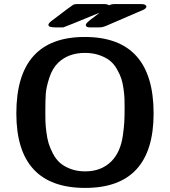

<svg xmlns="http://www.w3.org/2000/svg" viewBox="-20 -898 834 940"><path d="M60 -343Q60 -717 395 -717Q732 -717 732 -343Q732 22 397 22Q60 22 60 -343ZM202 -345Q202 -320 202.5 -302Q203 -284 207 -252Q211 -220 218 -196.5Q225 -173 239.5 -145.5Q254 -118 274 -100.5Q294 -83 325.5 -71Q357 -59 397 -59Q476 -59 525 -108Q548 -131 562 -163Q576 -195 581.5 -234.5Q587 -274 588.5 -300Q590 -326 590 -366V-373Q590 -397 589.5 -414Q589 -431 585 -461.5Q581 -492 574 -513Q567 -534 552.5 -559.5Q538 -585 518 -601Q498 -617 466.5 -628Q435 -639 396 -639Q315 -639 265 -591Q236 -563 221 -516Q206 -469 204 -437.5Q202 -406 202 -353ZM217 -776Q217 -783 229 -793Q331 -871 339 -875Q345 -878 357 -878H491Q506 -878 514 -872Q525 -878 540 -878H673Q695 -878 697 -865Q695 -857 684 -851Q677 -848 501 -772Q482 -764 468 -764H418Q400 -764 400 -777Q400 -784 430 -807Q433 -809 441 -815Q457 -828 468 -836Q296 -765 290 -764H250Q217 -764 217 -776Z"/></svg>

Font: CMU Sans Serif
Style: Bold
Weight: 700
Version: Version 0.7.0